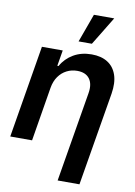

<svg xmlns="http://www.w3.org/2000/svg" viewBox="-104 -848 783 1117"><g transform="rotate(10 287.0 -289.0)"><path d="M183.1 -319.3 130.4 0H1.5L92.3 -545.9H215.3L199.7 -452.6H207Q232.4 -498.5 278.6 -525.6Q324.7 -552.7 385.7 -552.7Q442.4 -552.7 480.2 -528.8Q518.1 -504.9 533.7 -459Q549.3 -413.1 538.6 -347.2L446.3 204.1H317.4L406.2 -327.1Q415.5 -381.8 392.6 -412.8Q369.6 -443.8 319.3 -443.8Q286.1 -443.8 257.6 -429.2Q229 -414.6 209.5 -387Q189.9 -359.4 183.1 -319.3ZM296.9 -613.8 357.9 -781.7H478L375.5 -613.8Z"/></g></svg>

Font: Inter Tight SemiBold
Style: Italic
Weight: 600
Italic angle: -9.39999°
Designer: Rasmus Andersson
Foundry: rsms
Version: Version 3.004